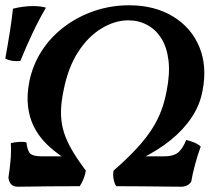

<svg xmlns="http://www.w3.org/2000/svg" viewBox="-39 -705 810 727"><path d="M29 2Q11 2 2.5 -8Q-6 -18 -7 -34Q-3 -57 0.5 -93Q4 -129 2 -163Q14 -166 30 -167.5Q46 -169 61 -166Q65 -132 76.5 -122.5Q88 -113 120 -113H215L202 -108Q165 -132 136 -161Q107 -190 89.5 -225Q72 -260 67 -302.5Q62 -345 72 -396Q85 -460 119.5 -513Q154 -566 205.5 -604.5Q257 -643 319.5 -664Q382 -685 450 -685Q546 -685 615.5 -643Q685 -601 715.5 -528Q746 -455 728 -362Q718 -307 686.5 -260Q655 -213 606.5 -174Q558 -135 495 -104L481 -113H584Q616 -113 634 -126.5Q652 -140 666 -175Q680 -172 696 -165.5Q712 -159 721 -150Q710 -120 700 -83.5Q690 -47 685 -17Q672 2 647 2Q628 2 590 1.5Q552 1 503 0.5Q454 0 401 0Q394 -11 391 -27.5Q388 -44 391 -59Q445 -106 480.5 -145Q516 -184 538 -219Q560 -254 572.5 -288.5Q585 -323 592 -361Q605 -426 599 -476Q593 -526 572 -559.5Q551 -593 518.5 -610.5Q486 -628 447 -628Q396 -628 345.5 -597.5Q295 -567 257 -508.5Q219 -450 202 -364Q193 -322 192 -287Q191 -252 199 -218.5Q207 -185 228 -146.5Q249 -108 286 -59Q284 -44 277.5 -28Q271 -12 263 0Q193 0 147.5 0.5Q102 1 74 1.5Q46 2 29 2ZM38 -474Q5 -471 -19 -483Q-9 -538 -1.5 -585.5Q6 -633 10 -672Q29 -677 48.5 -679.5Q68 -682 85 -682Q100 -682 112.5 -680.5Q125 -679 135 -676Q109 -632 84 -579Q59 -526 38 -474Z"/></svg>

Font: Vollkorn SemiBold
Style: Italic
Weight: 600
Italic angle: -11°
Designer: Friedrich Althausen
Foundry: Friedrich Althausen
Version: Version 5.000